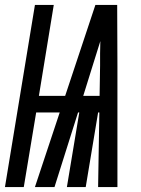

<svg xmlns="http://www.w3.org/2000/svg" viewBox="-50 -755 570 775"><path d="M-30 0 91 -735H167L107 -368H213L335 -735H423L424 -490V0H346L351 -301H346L296 0H220L270 -301H265L170 0H91L191 -301H96L46 0ZM286 -368H352L354 -490Q354 -515 354 -539.5Q354 -564 355 -589Q347 -564 339.5 -539.5Q332 -515 324 -490Z"/></svg>

Font: Iosevka Semibold
Style: Italic
Weight: 600
Italic angle: -9°
Monospace: yes
Designer: Belleve Invis
Foundry: Belleve Invis
Version: Version 32.5.0; ttfautohint (v1.8.4)